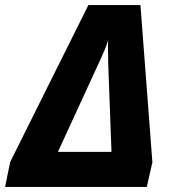

<svg xmlns="http://www.w3.org/2000/svg" viewBox="-50 -736 682 756"><path d="M-30 0 -10 -98 298 -716H503L550 -97L528 0ZM178 -138H389L376 -489Q376 -518 375.5 -531Q375 -544 375 -553Q375 -562 376 -579Q372 -563 362.5 -540.5Q353 -518 347 -505Z"/></svg>

Font: Noto Sans Disp ExtBd
Style: Italic
Weight: 800
Italic angle: -12°
Designer: Monotype Design Team
Foundry: Monotype Imaging Inc.
Version: Version 2.000;GOOG;noto-source:20170915:90ef993387c0